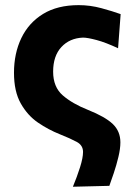

<svg xmlns="http://www.w3.org/2000/svg" viewBox="-20 -532 526 748"><path d="M264 195.5Q280 157 291.8 119.8Q303.5 82.5 303.5 60Q303.5 34 279 20.8Q254.5 7.5 213 -9Q169 -26.5 128.2 -54.2Q87.5 -82 61 -128.8Q34.5 -175.5 34.5 -248.5Q34.5 -324 63.2 -383.8Q92 -443.5 148 -477.8Q204 -512 286.5 -512Q331.5 -512 375.5 -500Q419.5 -488 450 -477L440 -344Q392 -366.5 356.5 -376Q321 -385.5 303.5 -385.5Q251.5 -383.5 219.2 -348.8Q187 -314 187 -253Q187 -193 224.5 -160.5Q262 -128 322.5 -104Q390 -77 419.5 -48.8Q449 -20.5 449 22.5Q449 47.5 441.2 79.8Q433.5 112 423.2 142.5Q413 173 406 192Z"/></svg>

Font: Commissioner Flair
Style: Bold
Weight: 700
Designer: Kostas Bartsokas
Foundry: Kostas Bartsokas
Version: Version 1.000; ttfautohint (v1.8.3)